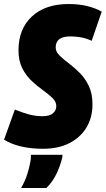

<svg xmlns="http://www.w3.org/2000/svg" viewBox="-49 -730 526 955"><path d="M457 -672 407 -527Q382 -539 354.5 -544Q327 -549 301 -549Q228 -549 228 -494Q228 -473 246.5 -454.5Q265 -436 292.5 -415.5Q320 -395 347 -368Q374 -341 392.5 -303Q411 -265 411 -211Q411 -146 381.5 -96.5Q352 -47 297 -18.5Q242 10 165 10Q46 10 -29 -35L25 -185Q67 -168 98.5 -160Q130 -152 162 -152Q198 -152 214.5 -166.5Q231 -181 231 -202Q231 -224 212 -242.5Q193 -261 165 -281Q137 -301 109 -327Q81 -353 62 -390Q43 -427 43 -480Q43 -586 109.5 -648Q176 -710 293 -710Q344 -710 386 -699.5Q428 -689 457 -672ZM105 40H262Q262 44 261 52Q250 98 231 136.5Q212 175 182 205H56Q76 170 86.5 137Q97 104 103 70Q105 55 105 40Z"/></svg>

Font: Georama Condensed Black
Style: Italic
Weight: 900
Width: 3
Italic angle: -9°
Designer: Jean-Baptiste Levee
Foundry: Production Type
Version: Version 1.000